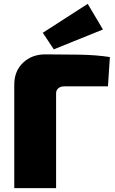

<svg xmlns="http://www.w3.org/2000/svg" viewBox="-20 -976 594 996"><path d="M215 -694Q300 -694 390 -692.5Q480 -691 550 -680L540 -528H313Q294 -528 282.5 -518Q271 -508 271 -492V0H54V-537Q54 -607 99.5 -650.5Q145 -694 215 -694ZM435 -956 514 -823 259 -720 202 -806Z"/></svg>

Font: Exo 2 Black
Style: Regular
Weight: 900
Designer: Natanael Gama
Foundry: Natanael Gama
Version: Version 2.010